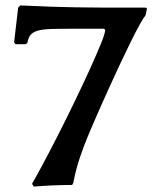

<svg xmlns="http://www.w3.org/2000/svg" viewBox="-20 -682 566 708"><path d="M246 0Q215 0 178 1.5Q141 3 105 6L98 -4Q112 -28 138 -76.5Q164 -125 194 -184Q224 -243 255 -307Q286 -371 311 -426Q336 -481 352 -520.5Q368 -560 368 -572L363 -576H248Q198 -576 167 -575Q136 -574 118 -568.5Q100 -563 92 -552.5Q84 -542 81 -524L75 -519H37L32 -526L47 -654L55 -662Q183 -656 258.5 -655Q334 -654 360 -654H517L522 -651L517 -626Q510 -618 495.5 -592Q481 -566 463 -529.5Q445 -493 424 -448.5Q403 -404 382 -357.5Q361 -311 341.5 -267Q322 -223 307 -187Q289 -144 274.5 -101Q260 -58 250 -7Z"/></svg>

Font: QuattrocentoBold
Style: Bold
Weight: 700
Designer: Pablo Impallari
Foundry: Pablo Impallari, Igino Marini, Branda Gallo
Version: Version 2.000